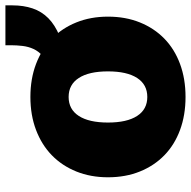

<svg xmlns="http://www.w3.org/2000/svg" viewBox="-18 -664 695 698"><g transform="rotate(-90 329.0 -315.5)"><path d="M325 12Q259 12 205 -8Q151 -28 113 -65Q75 -102 54 -154Q33 -206 33 -270Q33 -333 54 -385Q75 -437 113 -474Q151 -511 205 -531.5Q259 -552 325 -552Q391 -552 445 -531.5Q499 -511 537 -474Q575 -437 596 -385Q617 -333 617 -270Q617 -206 596 -154Q575 -102 537 -65Q499 -28 445 -8Q391 12 325 12ZM325 -127Q370 -127 394 -164Q418 -201 418 -270Q418 -339 394 -376Q370 -413 325 -413Q280 -413 256 -376Q232 -339 232 -270Q232 -201 256 -164Q280 -127 325 -127ZM413 -419.7 404 -486.5 433 -490.5Q459 -494.4 475 -508.4Q491 -522.3 499.5 -540.8Q508 -559.2 510.5 -580.6Q513 -602 513 -620.9V-642.8H658V-616.9Q658 -577.1 647 -544.2Q636 -511.4 611.5 -487Q587 -462.6 547 -446.1Q507 -429.7 449 -423.7Z"/></g></svg>

Font: Geist Black
Style: Regular
Weight: 400
Designer: Basement.studio, Andrés Briganti, Mateo Zaragoza
Foundry: Basement.studio, Vercel, Andrés Briganti, Guido Ferreyra, Mateo Zaragoza
Version: Version 1.401